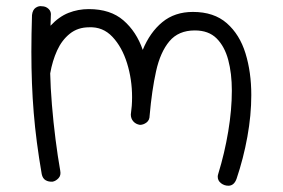

<svg xmlns="http://www.w3.org/2000/svg" viewBox="-20 -530 901 612"><path d="M708 62Q695 62 684.5 54Q674 46 674 33Q674 29 676 23Q696 -42 707.5 -111Q719 -180 719 -241Q719 -296 707.5 -339Q696 -382 670.5 -407.5Q645 -433 601 -433Q549 -433 520 -398.5Q491 -364 477.5 -303Q464 -242 457 -162Q457 -147 447 -139.5Q437 -132 426 -132Q413 -134 405 -143Q397 -152 397 -165Q399 -179 400 -192.5Q401 -206 401 -220Q401 -277 385 -328.5Q369 -380 338.5 -412.5Q308 -445 264 -443Q228 -443 202.5 -422.5Q177 -402 162 -369Q147 -336 140 -296Q141 -251 145.5 -196Q150 -141 157 -86Q164 -31 172 14Q175 29 166.5 38Q158 47 148 49Q135 50 125.5 44.5Q116 39 113 25Q95 -79 87.5 -170.5Q80 -262 80 -365Q80 -393 80.5 -422Q81 -451 82 -482Q84 -499 94 -505.5Q104 -512 114 -510Q126 -510 135 -501.5Q144 -493 142 -479L141 -448Q168 -477 198.5 -489Q229 -501 263 -501Q332 -501 373.5 -465Q415 -429 435 -371Q458 -427 497.5 -459.5Q537 -492 595 -492Q662 -492 703 -456Q744 -420 762.5 -360Q781 -300 781 -227Q781 -163 768.5 -94Q756 -25 734 40Q726 62 708 62Z"/></svg>

Font: Hachi Maru Pop
Style: Regular
Weight: 400
Designer: Nontynet
Foundry: Nontynet
Version: Version 1.300